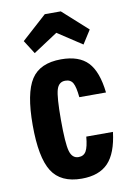

<svg xmlns="http://www.w3.org/2000/svg" viewBox="-88 -828 612 893"><g transform="rotate(-10 218.0 -381.5)"><path d="M405 -179H279Q274.8 -131.2 263.5 -111.3Q252.2 -91.4 227.6 -91.4Q197.2 -91.4 186.8 -128.4Q176.4 -165.4 176.4 -276.8Q176.4 -382.6 186.4 -417.3Q196.4 -452 227.6 -452Q252.8 -452 263.6 -433Q274.4 -414 279 -365.2H405Q393.8 -465.4 351.9 -509.4Q310 -553.4 225.8 -553.4Q125.6 -553.4 84.2 -489.3Q42.8 -425.2 42.8 -274.4Q42.8 -121.8 84.4 -55.9Q126 10 225.2 10Q307.2 10 350.1 -34.8Q393 -79.6 405 -179ZM187.8 -773.2 69.8 -666.8 110.4 -603 225.6 -678.6 340.8 -603 381.4 -666.8 263.4 -773.2Z"/></g></svg>

Font: Secuela Light
Style: Regular
Weight: 300
Designer: Fernando Haro
Foundry: deFharo
Version: Version 1.708